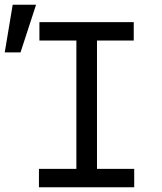

<svg xmlns="http://www.w3.org/2000/svg" viewBox="-67 -794 686 814"><path d="M98.1 0V-78.1H256.8V-622.1H100.1V-700.2H500V-622.1H344.2V-78.1H502V0ZM85.9 -773.9 20 -571.8H-46.9L-13.2 -773.9Z"/></svg>

Font: CommitMono
Style: Regular
Weight: 400
Monospace: yes
Designer: Eigil Nikolajsen
Foundry: Eigil Nikolajsen
Version: Version 1.143